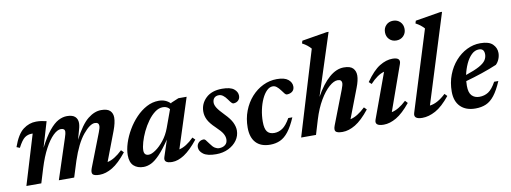

<svg xmlns="http://www.w3.org/2000/svg" viewBox="-59 -1037 3662 1375"><g transform="rotate(-10 1772.0 -350.0)"><path d="M772.5 -116.5Q716.5 -46 668 -17Q619.5 12 574.5 12Q535.5 12 524.8 -0.5Q514 -13 526 -45L621 -289.5Q632.5 -319 632.5 -333.5Q632.5 -359 603.5 -359Q568 -359 517.5 -297.8Q467 -236.5 427 -116L390.5 0H279L375 -293Q385 -323 385 -335Q385 -358.5 356.5 -358.5Q331 -358.5 300 -328.5Q269 -298.5 238.8 -242.2Q208.5 -186 184 -106.5L151.5 0H43L152.5 -362H145Q116.5 -362 94.2 -346Q72 -330 44.5 -277L21.5 -286.5Q53 -376 96.5 -409Q140 -442 191 -442Q211.5 -442 228.5 -439.5Q245.5 -437 266 -432L211.5 -248Q251 -324.5 285.8 -366.8Q320.5 -409 352.2 -425.8Q384 -442.5 415 -442.5Q455.5 -442.5 474 -425.2Q492.5 -408 492.5 -378.5Q492.5 -364.5 488.5 -347Q484.5 -329.5 477.5 -307L464.5 -261.5Q518.5 -365.5 567 -404Q615.5 -442.5 664 -442.5Q709.5 -442.5 728.5 -423.5Q747.5 -404.5 747.5 -373.5Q747.5 -337 726.5 -281L645.5 -68Q695.5 -78 754.5 -134.5Z M1052 -32.5 1091.5 -153Q1047 -87.5 1012.8 -51.8Q978.5 -16 950 -2.2Q921.5 11.5 894 11.5Q850 11.5 823 -13.2Q796 -38 796 -90.5Q796 -131.5 811 -178.2Q826 -225 852.8 -270.8Q879.5 -316.5 915.2 -354Q951 -391.5 993.2 -414Q1035.5 -436.5 1081 -436.5Q1133 -436.5 1166 -402L1168 -406.5L1224 -430H1284L1167.5 -68Q1218 -79 1274 -135L1292 -117Q1237.5 -49 1191 -18.5Q1144.5 12 1102 12Q1037 12 1052 -32.5ZM911.5 -105Q911.5 -68.5 945.5 -68.5Q966 -68.5 996.5 -89.5Q1027 -110.5 1056.8 -147.8Q1086.5 -185 1104.5 -234L1151.5 -363Q1145 -372.5 1132.8 -379.2Q1120.5 -386 1103 -386Q1073 -386 1045 -365Q1017 -344 992.8 -310.5Q968.5 -277 950.2 -238.8Q932 -200.5 921.8 -164.8Q911.5 -129 911.5 -105Z M1351.5 -108Q1357.5 -108 1364.5 -100.5Q1371.5 -93 1388 -69.5Q1404.5 -45.5 1419.8 -36.2Q1435 -27 1450 -27Q1476.5 -27 1494 -40.8Q1511.5 -54.5 1511.5 -81Q1511.5 -101 1499.5 -122.2Q1487.5 -143.5 1450.5 -178.5Q1413 -214 1398 -243.2Q1383 -272.5 1383 -304Q1383 -361 1425.2 -401.8Q1467.5 -442.5 1543.5 -442.5Q1603 -442.5 1629 -421.8Q1655 -401 1655 -372Q1655 -351 1641 -338Q1627 -325 1605.5 -325Q1601 -325 1593.8 -331.5Q1586.5 -338 1572.5 -358.5Q1543 -401 1513.5 -401Q1491 -401 1479 -388.5Q1467 -376 1467 -354Q1467 -337.5 1480 -316.2Q1493 -295 1530 -257Q1567.5 -219 1582 -188.5Q1596.5 -158 1596.5 -130.5Q1596.5 -91.5 1573.8 -59.2Q1551 -27 1511.5 -7.5Q1472 12 1421.5 12Q1358 12 1329 -9.5Q1300 -31 1300 -59.5Q1300 -80 1314.5 -94Q1329 -108 1351.5 -108Z M1904 -396.5Q1880.5 -396.5 1860 -376.2Q1839.5 -356 1823.8 -321.8Q1808 -287.5 1799 -245Q1790 -202.5 1790 -158.5Q1790 -108 1806.5 -86.8Q1823 -65.5 1858 -65.5Q1890 -65.5 1918 -84.5Q1946 -103.5 1974.5 -153.5H2004Q1976.5 -89.5 1948.2 -53.5Q1920 -17.5 1887.5 -2.8Q1855 12 1815 12Q1747.5 12 1711.8 -26Q1676 -64 1676 -136Q1676 -201.5 1697.5 -257.5Q1719 -313.5 1756.2 -355Q1793.5 -396.5 1841.2 -419.5Q1889 -442.5 1941.5 -442.5Q1997.5 -442.5 2023.5 -421Q2049.5 -399.5 2049.5 -370.5Q2049.5 -347 2034.2 -334.5Q2019 -322 1994 -321.5Q1987.5 -321.5 1979.2 -330.8Q1971 -340 1958.5 -358Q1945.5 -375.5 1932.2 -386Q1919 -396.5 1904 -396.5Z M2181 -106.5 2149 0H2041L2226.5 -614Q2213 -629 2199.2 -640Q2185.5 -651 2164 -662.5L2170 -681.5L2351.5 -711.5H2366L2221 -264Q2269.5 -351 2321.8 -396.2Q2374 -441.5 2428 -441.5Q2475.5 -441.5 2494.8 -421Q2514 -400.5 2514 -368.5Q2514 -333.5 2494 -282L2412 -68Q2462 -78.5 2521 -134.5L2539 -116.5Q2483 -46 2434.5 -17Q2386 12 2341 12Q2302 12 2291.2 -0.5Q2280.5 -13 2293 -45L2387 -288.5Q2399 -319.5 2399 -334Q2399 -345 2392.2 -352Q2385.5 -359 2368.5 -359Q2341.5 -359 2306.8 -328.8Q2272 -298.5 2238.5 -241.8Q2205 -185 2181 -106.5Z M2763 -637.5Q2763 -669 2783 -689.2Q2803 -709.5 2834 -709.5Q2865 -709.5 2885.2 -689.2Q2905.5 -669 2905.5 -637.5Q2905.5 -606.5 2885.2 -586.2Q2865 -566 2834 -566Q2803 -566 2783 -586.2Q2763 -606.5 2763 -637.5ZM2588 -34 2707.5 -361Q2658.5 -348 2605 -290L2586.5 -307Q2640 -383.5 2688.2 -413Q2736.5 -442.5 2782 -442.5Q2845.5 -442.5 2829 -396L2712 -66.5Q2761.5 -76 2819 -130L2836 -111.5Q2781 -44 2733 -16Q2685 12 2640.5 12Q2571 12 2588 -34Z M3050 -615.5Q3037 -630 3023.2 -640.8Q3009.5 -651.5 2989 -662.5L2995 -681.5L3176 -711.5H3191L2989 -65.5Q3044.5 -71.5 3106 -129.5L3123.5 -111.5Q3068 -42.5 3017.8 -15.2Q2967.5 12 2921.5 12Q2854 12 2869 -34Z M3502 -153.5Q3474.5 -89 3446.2 -53Q3418 -17 3384.5 -2.5Q3351 12 3307.5 12Q3238 12 3199 -26.8Q3160 -65.5 3160 -136Q3160 -201.5 3181.5 -257.5Q3203 -313.5 3239.8 -355Q3276.5 -396.5 3323.2 -419.5Q3370 -442.5 3420.5 -442.5Q3483.5 -442.5 3510.8 -415.5Q3538 -388.5 3538 -351.5Q3538 -329 3528.8 -306.8Q3519.5 -284.5 3504.5 -270.5Q3452.5 -248.5 3393.8 -228.8Q3335 -209 3275.5 -192.5Q3274 -175 3274 -158.5Q3274 -108 3294.8 -86.8Q3315.5 -65.5 3349.5 -65.5Q3386 -65.5 3414.8 -84Q3443.5 -102.5 3471.5 -153.5ZM3404 -400.5Q3374 -400.5 3349.8 -377Q3325.5 -353.5 3308.2 -315.8Q3291 -278 3282 -236Q3347.5 -258 3382 -277.2Q3416.5 -296.5 3429.2 -316.2Q3442 -336 3442 -358.5Q3442 -400.5 3404 -400.5Z"/></g></svg>

Font: Newsreader Text SemiBold
Style: Italic
Weight: 600
Italic angle: -17°
Designer: Hugues Gentile
Foundry: Production Type
Version: Version 1.001